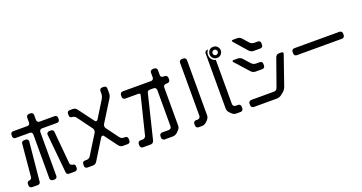

<svg xmlns="http://www.w3.org/2000/svg" viewBox="-43 -1523 4490 2381"><g transform="rotate(-20 2202.5 -332.0)"><path d="M318 71Q318 85 329 94.5Q340 104 354 104H376Q390 104 400 94.5Q410 85 410 71V-511Q410 -526 420 -535.5Q430 -545 445 -545H644Q658 -545 668 -555Q678 -565 678 -580V-601Q678 -615 668 -624.5Q658 -634 644 -634H445Q430 -634 420 -644Q410 -654 410 -668V-736Q410 -750 400 -759.5Q390 -769 376 -769H354Q340 -769 329 -759.5Q318 -750 318 -736V-668Q318 -654 308.5 -644Q299 -634 285 -634H96Q81 -634 71.5 -624.5Q62 -615 62 -601V-580Q62 -565 71.5 -555Q81 -545 96 -545H285Q299 -545 308.5 -535.5Q318 -526 318 -511ZM110 -25Q110 -10 98 -0.5Q86 9 74 9Q62 9 53.5 18.5Q45 28 45 42V65Q45 78 56 88Q67 98 81 98H156Q172 98 181.5 88.5Q191 79 191 64L241 -450Q241 -464 231.5 -473.5Q222 -483 207 -483H184Q169 -483 159 -473.5Q149 -464 149 -450ZM533 64Q533 79 542.5 88.5Q552 98 568 98H645Q659 98 670 88Q681 78 681 65V42Q681 28 672.5 18.5Q664 9 652 9Q640 9 627 -0.5Q614 -10 614 -25L575 -450Q575 -464 565.5 -473.5Q556 -483 543 -483H519Q503 -483 493 -473.5Q483 -464 483 -450Z M809 104H879Q895 104 909 97.5Q923 91 933 75L1097 -190Q1105 -204 1117 -204Q1128 -204 1137 -191L1258 -28Q1281 2 1311 2H1376Q1392 2 1401.5 -7Q1411 -16 1411 -33V-55Q1411 -71 1402 -80.5Q1393 -90 1376 -90H1358Q1326 -90 1305 -119L1189 -276Q1179 -289 1179 -306Q1179 -320 1187 -334L1357 -607Q1368 -624 1372 -639.5Q1376 -655 1376 -671V-732Q1376 -748 1367 -757.5Q1358 -767 1341 -767H1319Q1303 -767 1293.5 -758Q1284 -749 1284 -732V-699Q1284 -683 1279 -665.5Q1274 -648 1262 -628L1129 -413Q1120 -399 1109 -399Q1097 -399 1089 -411L941 -610Q919 -640 888 -640H845Q829 -640 819.5 -631Q810 -622 810 -605V-580Q810 -566 820 -557.5Q830 -549 845 -549Q874 -549 895 -522L1037 -329Q1047 -316 1047 -299Q1047 -284 1039 -270L882 -17Q872 -1 858 5.5Q844 12 828 12H809Q793 12 783.5 21Q774 30 774 47V69Q774 85 783 94.5Q792 104 809 104Z M1737 -520 1614 -22Q1611 -8 1598 2Q1585 12 1570 12H1540Q1526 12 1516 22Q1506 32 1506 47V69Q1506 83 1516 93.5Q1526 104 1540 104H1644Q1674 104 1687 70L1829 -511Q1836 -539 1866 -539H1916Q1930 -539 1940.5 -529Q1951 -519 1951 -505V-23Q1951 -8 1940.5 2Q1930 12 1916 12H1828Q1813 12 1802.5 22Q1792 32 1792 47V69Q1792 83 1803 93.5Q1814 104 1828 104H1936Q1953 104 1973.5 94.5Q1994 85 2007 68L2018 57Q2045 30 2043 -3V-505Q2043 -519 2053 -529Q2063 -539 2080 -539H2099Q2112 -539 2122.5 -549.5Q2133 -560 2133 -574V-597Q2133 -612 2122.5 -623Q2112 -634 2099 -634H2080Q2043 -634 2043 -668V-733Q2043 -747 2032.5 -757Q2022 -767 2008 -767H1986Q1972 -767 1961.5 -757Q1951 -747 1951 -733V-668Q1951 -653 1940.5 -643.5Q1930 -634 1916 -634H1540Q1526 -634 1516 -623Q1506 -612 1506 -597V-574Q1506 -560 1516 -549.5Q1526 -539 1540 -539H1712Q1737 -539 1737 -520Z M2273 106H2319Q2354 106 2379 81L2399 61Q2424 36 2424 1V-725Q2424 -740 2413.5 -750Q2403 -760 2388 -760H2367Q2352 -760 2342 -750Q2332 -740 2332 -725V-23Q2332 -8 2321.5 2.5Q2311 13 2296 13H2273Q2259 13 2249 23Q2239 33 2239 48V71Q2239 85 2249 95.5Q2259 106 2273 106ZM2714 -760H2705Q2690 -760 2679.5 -750Q2669 -740 2669 -725V1Q2669 36 2694 61L2714 81Q2739 106 2774 106H2830Q2844 106 2854 95.5Q2864 85 2864 71V48Q2864 33 2854 23Q2844 13 2830 13H2797Q2782 13 2771.5 2.5Q2761 -8 2761 -23V-605Q2729 -613 2709.5 -637.5Q2690 -662 2690 -696Q2690 -733 2714 -760ZM2735 -641Q2756 -623 2785 -623Q2817 -623 2838 -645Q2859 -667 2859 -696Q2859 -725 2838 -747.5Q2817 -770 2785 -770Q2751 -770 2731 -747.5Q2711 -725 2711 -696Q2711 -664 2735 -641ZM2785 -661Q2769 -661 2759.5 -672Q2750 -683 2750 -696Q2750 -709 2759.5 -719.5Q2769 -730 2785 -730Q2799 -730 2809 -719.5Q2819 -709 2819 -696Q2819 -683 2808 -672Q2797 -661 2785 -661Z M3182 -576Q3206 -550 3240 -550H3328Q3344 -550 3353.5 -559.5Q3363 -569 3363 -585V-607Q3363 -623 3353.5 -632.5Q3344 -642 3328 -642H3281Q3247 -642 3223 -668L3158 -742Q3134 -768 3100 -768H3048Q3028 -768 3028 -757Q3028 -753 3036 -742ZM3116 -327Q3140 -301 3175 -301H3263Q3279 -301 3288.5 -310.5Q3298 -320 3298 -336V-358Q3298 -374 3288.5 -383.5Q3279 -393 3263 -393H3214Q3179 -393 3155 -419L3080 -503Q3056 -529 3021 -529H2969Q2950 -529 2950 -519Q2950 -511 2958 -503ZM3003 104H3302Q3342 104 3368 84L3400 58Q3428 36 3441 5L3575 -381Q3579 -392 3579 -394Q3579 -415 3552 -415H3525Q3492 -415 3477 -382L3349 -22Q3337 12 3301 11H3003Q2989 11 2978.5 21Q2968 31 2968 46V69Q2968 83 2978.5 93.5Q2989 104 3003 104Z M3724 -317H4321Q4336 -317 4346 -327.5Q4356 -338 4356 -353V-374Q4356 -389 4346 -399Q4336 -409 4321 -409H3724Q3709 -409 3699 -399Q3689 -389 3689 -374V-353Q3689 -338 3699 -327.5Q3709 -317 3724 -317Z"/></g></svg>

Font: WD-XL Lubrifont TC
Style: Regular
Weight: 400
Designer: [WD-XL Lubrifont] Copyright 2020-2022 (c) NightFurySL2001, Skr-ZERO; [ZCOOL QingKe HuangYou] Copyright 2018-2022 (c) The
Version: Version 2.001;hotconv 1.1.1;makeotfexe 2.6.0